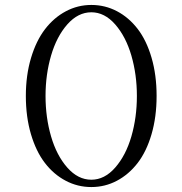

<svg xmlns="http://www.w3.org/2000/svg" viewBox="-20 -755 740 780"><path d="M85 -365.2Q85 -449.2 106 -519.5Q127 -589.8 163.1 -636.7Q199.2 -683.6 247.6 -709.2Q295.9 -734.9 351.1 -734.9Q406.7 -734.9 455.1 -709.5Q503.4 -684.1 539.3 -637.5Q575.2 -590.8 595.7 -520.5Q616.2 -450.2 616.2 -365.2Q616.2 -280.3 595.7 -210Q575.2 -139.6 539.3 -93Q503.4 -46.4 455.1 -20.8Q406.7 4.9 351.1 4.9Q295.4 4.9 246.8 -20.8Q198.2 -46.4 162.4 -93Q126.5 -139.6 105.7 -210Q85 -280.3 85 -365.2ZM165 -365.2Q165 -277.8 187.5 -200.7Q210 -123.5 253.4 -74.2Q296.9 -24.9 351.1 -24.9Q404.8 -24.9 448 -74.2Q491.2 -123.5 513.7 -200.7Q536.1 -277.8 536.1 -365.2Q536.1 -452.1 513.7 -529.3Q491.2 -606.4 448 -655.8Q404.8 -705.1 351.1 -705.1Q296.9 -705.1 253.4 -655.8Q210 -606.4 187.5 -529.3Q165 -452.1 165 -365.2Z"/></svg>

Font: Director Light
Style: Regular
Weight: 100
Designer: Ange Degheest & May Jolivet & Justine Herbel
Foundry: Velvetyne Type Foundry
Version: Version 1.000;FEAKit 1.0